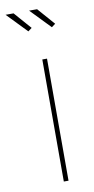

<svg xmlns="http://www.w3.org/2000/svg" viewBox="-120 -767 393 804"><g transform="rotate(-10 76.5 -365.0)"><path d="M104 0H84V-519H104ZM147 -645 65 -730H99L163 -657ZM47 -645 -35 -730H-1L63 -657Z"/></g></svg>

Font: Raleway
Style: Thin
Weight: 100
Designer: Matt McInerney, Pablo Impallari, Rodrigo Fuenzalida
Foundry: Matt McInerney, Pablo Impallari, Rodrigo Fuenzalida
Version: Version 3.000